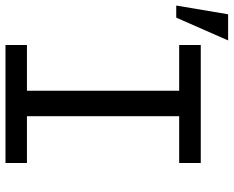

<svg xmlns="http://www.w3.org/2000/svg" viewBox="-106 -755 851 699"><g transform="rotate(90 319.5 -405.5)"><path d="M133.8 -710.9H563.5V-632.3H393.1V-78.1H563.5V0H133.8V-78.1H300.3V-632.3H133.8ZM22 -810.5H117.2L34.2 -621.6H-9.8Z"/></g></svg>

Font: Roboto Mono
Style: Regular
Weight: 400
Designer: Google
Version: Version 2.000985; 2015; ttfautohint (v1.3)